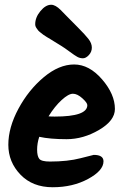

<svg xmlns="http://www.w3.org/2000/svg" viewBox="-20 -799 503 807"><path d="M145 -224Q136 -197 136 -170Q136 -143 145 -131.5Q154 -120 190 -120Q265 -120 318.5 -134Q372 -148 374 -148Q415 -148 415 -121Q415 -82 350.5 -47Q286 -12 201.5 -12Q117 -12 66 -65Q15 -118 15 -190.5Q15 -263 57.5 -342Q100 -421 164 -474.5Q228 -528 291.5 -528Q355 -528 409 -465.5Q463 -403 463 -341Q463 -292 396.5 -253Q330 -214 260 -214Q190 -214 145 -224ZM184 -310Q193 -309 210 -309Q347 -309 347 -357Q347 -367 326 -386Q305 -405 286.5 -405Q268 -405 239 -378.5Q210 -352 184 -310ZM128 -697Q128 -726 150 -752.5Q172 -779 195 -779Q213 -779 235 -757Q243 -749 260.5 -731Q278 -713 308 -683Q338 -653 352 -635Q366 -617 366 -599Q366 -581 353.5 -567.5Q341 -554 328.5 -554Q316 -554 305 -560Q294 -566 272.5 -582Q251 -598 237 -606.5Q223 -615 211 -622.5Q199 -630 192.5 -634Q186 -638 176.5 -643.5Q167 -649 162 -653Q157 -657 150.5 -662Q144 -667 140.5 -671Q137 -675 134 -680Q128 -688 128 -697Z"/></svg>

Font: Kalam
Style: Bold
Weight: 700
Version: Version 2.001;PS 1.0;hotconv 1.0.79;makeotf.lib2.5.61930; tt